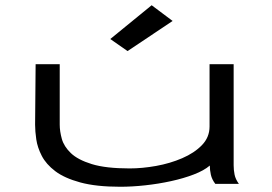

<svg xmlns="http://www.w3.org/2000/svg" viewBox="-20 -702 1040 733"><path d="M439 11Q347 11 286.5 -5.5Q226 -22 191 -48.5Q156 -75 139.5 -107Q123 -139 118.5 -170Q114 -201 114 -226L116 -457H208V-226Q208 -201 216 -172Q224 -143 250.5 -117.5Q277 -92 330.5 -75.5Q384 -59 475 -59Q523 -59 576 -68.5Q629 -78 675.5 -98Q722 -118 751 -148Q780 -178 780 -219V-457H872V-71Q872 -53 875.5 -35.5Q879 -18 892 0H802Q789 -17 785 -35Q781 -53 781 -70Q759 -51 720 -36Q681 -21 633 -10.5Q585 0 534.5 5.5Q484 11 439 11ZM467 -507 401 -553 559 -682 639 -622Z"/></svg>

Font: Inconsolata UltraExpanded Thin
Style: Regular
Weight: 100
Width: 9
Monospace: yes
Designer: Raph Levien, Cyreal, Brenton Simpson
Foundry: Raph Levien, Cyreal, Google
Version: Version 3.100; ttfautohint (v1.8.4.7-5d5b)